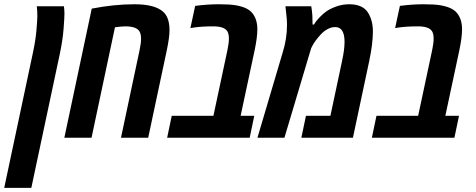

<svg xmlns="http://www.w3.org/2000/svg" viewBox="-90 -660 2281 920"><path d="M216.3 -629.9Q218.8 -613.3 218.8 -594.2Q218.8 -575.2 214.6 -521.2Q210.4 -467.3 196.8 -402.8L60.1 240.2H-69.8Q55.2 -348.6 67.9 -408Q80.6 -467.3 84.7 -516.1Q88.9 -564.9 88.9 -581.8Q88.9 -598.6 88.4 -605.5L86.4 -629.9Z M691.9 -603.5Q722.2 -576.7 722.2 -515.1Q722.2 -481 709.5 -420.4L620.1 0H489.7L579.1 -420.9Q585.9 -452.1 585.9 -474.6Q585.9 -497.1 578.1 -509.8Q563.5 -533.7 510.7 -533.7Q492.7 -533.7 460.9 -529.3L348.6 0H218.3L349.6 -618.7Q457 -639.6 554.4 -639.6Q651.9 -639.6 691.9 -603.5Z M845.2 -631.8Q904.8 -639.6 957.8 -639.6Q1010.7 -639.6 1039.1 -634.8Q1067.4 -629.9 1086.9 -621.1Q1106.4 -612.3 1118.7 -597.7Q1143.1 -568.4 1143.1 -519.5Q1143.1 -481.4 1130.4 -420.4L1063 -105H1128.4L1106.4 0H710.9L732.9 -105H932.6L1000 -420.9Q1006.8 -452.6 1006.8 -475.1Q1006.8 -497.6 999.5 -509.8Q984.9 -533.7 932.1 -533.7Q872.1 -533.7 834 -527.3L822.3 -525.4Z M1673.3 -599.6Q1696.8 -562 1696.8 -509.8Q1696.8 -449.2 1678.7 -365.2L1601.1 0H1354L1376 -105H1493.2L1548.3 -364.3Q1561 -421.9 1561 -459Q1561 -530.3 1516.1 -530.3Q1497.1 -530.3 1478.3 -519.8Q1459.5 -509.3 1446.3 -494.1Q1419.4 -464.8 1406.2 -439.5L1400.9 -428.7L1272.9 0H1143.6L1264.6 -408.7Q1285.2 -474.1 1285.2 -541Q1285.2 -557.6 1283.7 -574.2L1277.8 -629.9H1401.4Q1404.8 -611.3 1406.7 -585.9L1407.7 -542.5H1414.6Q1417 -546.4 1421.1 -553Q1425.3 -559.6 1440.9 -576.4Q1456.5 -593.3 1474.6 -606Q1492.7 -618.7 1522.2 -629.2Q1551.8 -639.6 1583.7 -639.6Q1615.7 -639.6 1638.4 -629.4Q1661.1 -619.1 1673.3 -599.6Z M1826.2 -631.8Q1885.7 -639.6 1938.7 -639.6Q1991.7 -639.6 2020 -634.8Q2048.3 -629.9 2067.9 -621.1Q2087.4 -612.3 2099.6 -597.7Q2124 -568.4 2124 -519.5Q2124 -481.4 2111.3 -420.4L2043.9 -105H2109.4L2087.4 0H1691.9L1713.9 -105H1913.6L1981 -420.9Q1987.8 -452.6 1987.8 -475.1Q1987.8 -497.6 1980.5 -509.8Q1965.8 -533.7 1913.1 -533.7Q1853 -533.7 1814.9 -527.3L1803.2 -525.4Z"/></svg>

Font: Open Sans Hebrew Condensed
Style: Bold Italic
Weight: 700
Width: 3
Italic angle: -12°
Foundry: Ascender Corporation, Yanek Iontef
Version: Version 2.001;PS 002.001;hotconv 1.0.70;makeotf.lib2.5.58329